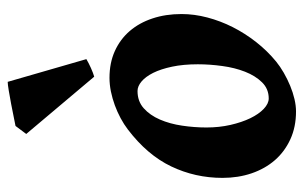

<svg xmlns="http://www.w3.org/2000/svg" viewBox="-163 -594 777 491"><g transform="rotate(-90 225.5 -348.5)"><path d="M306.6 -231Q306.6 -268.1 300.5 -296.9Q294.4 -325.7 284.7 -345.2Q274.9 -364.7 262.7 -375Q250.5 -385.3 238.3 -385.3Q211.9 -385.3 194.1 -369.4Q176.3 -353.5 165.3 -328.1Q154.3 -302.7 149.7 -271.5Q145 -240.2 145 -209Q145 -176.3 151.6 -147.5Q158.2 -118.7 168.7 -96.9Q179.2 -75.2 192.6 -62.5Q206.1 -49.8 219.2 -49.8Q243.7 -49.8 260.5 -66.9Q277.3 -84 287.6 -110.4Q297.9 -136.7 302.2 -168.7Q306.6 -200.7 306.6 -231ZM435.1 -272.9Q435.1 -240.2 426.3 -206.8Q417.5 -173.3 401.6 -141.8Q385.7 -110.4 363.3 -81.8Q340.8 -53.2 313.5 -30.8Q300.8 -20.5 284.7 -11.2Q268.6 -2 251.5 5.1Q234.4 12.2 217.5 16.1Q200.7 20 186 20Q146.5 20 115 5.6Q83.5 -8.8 61.5 -33.9Q39.6 -59.1 27.8 -93.5Q16.1 -127.9 16.1 -168Q16.1 -237.8 45.4 -299.1Q74.7 -360.4 140.1 -410.2Q152.8 -419.9 168.7 -428.5Q184.6 -437 201.9 -443.4Q219.2 -449.7 237.1 -453.4Q254.9 -457 272 -457Q310.1 -457 340.3 -443.4Q370.6 -429.7 391.6 -405.3Q412.6 -380.9 423.8 -347.2Q435.1 -313.5 435.1 -272.9ZM319.8 -516.1Q310.1 -510.3 296.9 -504.4Q283.7 -498.5 274.9 -496.1L128.4 -669.9L148.9 -697.3Q154.8 -698.2 170.9 -701.7Q187 -705.1 205.1 -708.5Q223.1 -711.9 239.3 -714.6Q255.4 -717.3 261.7 -717.3Z"/></g></svg>

Font: Gentium Book Basic
Style: Bold Italic
Weight: 700
Italic angle: -8°
Designer: J. Victor Gaultney and Annie Olsen
Foundry: SIL International
Version: Version 1.102; 2013; Maintenance release